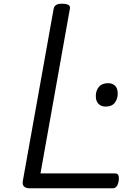

<svg xmlns="http://www.w3.org/2000/svg" viewBox="-20 -1014 722 1034"><path d="M141 0Q96 0 103 -40L269 -967Q272 -981 282.5 -987.5Q293 -994 315 -994Q338 -994 349 -987Q360 -980 356 -965L198 -80H600Q612 -80 617 -71Q622 -62 619 -40Q616 -20 608 -10Q600 0 587 0ZM549 -440Q525 -440 510.5 -454.5Q496 -469 496 -497Q496 -526 512.5 -546Q529 -566 562 -566Q585 -566 599.5 -552.5Q614 -539 614 -510Q614 -481 598 -460.5Q582 -440 549 -440Z"/></svg>

Font: Playwrite DE VA
Style: Regular
Weight: 400
Designer: Veronika Burian, José Scaglione
Foundry: TypeTogether
Version: Version 1.002